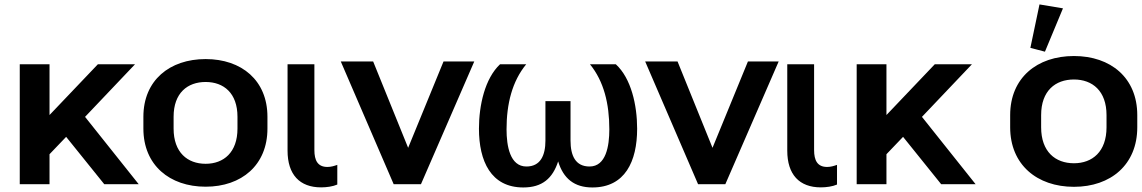

<svg xmlns="http://www.w3.org/2000/svg" viewBox="-20 -828 5132 863"><path d="M586.9 -539.1H419.9L202.6 -311V-539.1H68.8V0H202.6V-134.8L277.3 -212.9L448.7 0H603.5L362.3 -302.7Z M904.3 11.2C1065.9 11.2 1182.1 -85.9 1182.1 -250V-303.2C1182.1 -466.8 1065.9 -562.5 904.3 -562.5C742.2 -562.5 624.5 -466.8 624.5 -303.2V-250C624.5 -85.9 742.2 11.2 904.3 11.2ZM904.3 -91.8C822.8 -91.8 760.3 -142.6 760.3 -250V-303.2C760.3 -410.2 822.8 -459.5 904.3 -459.5C985.4 -459.5 1047.4 -409.7 1047.4 -303.2V-250C1047.4 -143.1 985.4 -91.8 904.3 -91.8Z M1423.3 14.2C1447.8 14.2 1476.1 10.3 1496.1 1.5V-86.9C1481.9 -82 1467.8 -77.6 1451.7 -77.6C1407.7 -77.6 1393.1 -107.4 1393.1 -153.3V-539.1H1272.5V-150.9C1272.5 -43.5 1326.7 14.2 1423.3 14.2Z M1872.1 0 2111.8 -551.8H1973.6L1814.5 -163.6L1657.2 -551.8H1511.7L1749.5 0Z M2332 14.6C2417.5 14.6 2463.9 -26.4 2488.8 -102.5C2512.2 -25.4 2561.5 14.6 2642.6 14.6C2789.1 14.6 2843.8 -102.1 2843.8 -249.5C2843.8 -355.5 2816.9 -476.1 2748 -539.1H2631.8C2694.3 -462.4 2718.8 -361.8 2718.8 -246.6C2718.8 -171.9 2704.1 -79.6 2629.9 -79.6C2565.9 -79.6 2544.4 -129.4 2544.4 -196.3V-373.5H2431.6V-196.3C2431.6 -129.4 2409.2 -79.6 2346.2 -79.6C2272 -79.6 2256.8 -172.4 2256.8 -246.6C2256.8 -361.8 2282.2 -462.4 2345.2 -539.1H2227.5C2159.7 -475.1 2132.8 -355.5 2132.8 -249.5C2132.8 -104 2186.5 14.6 2332 14.6Z M3240.2 0 3480 -551.8H3341.8L3182.6 -163.6L3025.4 -551.8H2879.9L3117.7 0Z M3669.4 14.2C3693.8 14.2 3722.2 10.3 3742.2 1.5V-86.9C3728 -82 3713.9 -77.6 3697.8 -77.6C3653.8 -77.6 3639.2 -107.4 3639.2 -153.3V-539.1H3518.6V-150.9C3518.6 -43.5 3572.8 14.2 3669.4 14.2Z M4348.6 -539.1H4181.6L3964.4 -311V-539.1H3830.6V0H3964.4V-134.8L4039.1 -212.9L4210.4 0H4365.2L4124 -302.7Z M4807.1 11.7C4972.7 11.7 5091.8 -87.9 5091.8 -255.9V-310.5C5091.8 -478 4972.7 -576.2 4807.1 -576.2C4641.1 -576.2 4520.5 -478 4520.5 -310.5V-255.9C4520.5 -87.9 4641.1 11.7 4807.1 11.7ZM4676.8 -595.7 4757.8 -790.5 4652.3 -808.1 4611.3 -612.8ZM4807.1 -94.2C4723.6 -94.2 4659.7 -146 4659.7 -255.9V-310.5C4659.7 -419.9 4723.6 -470.7 4807.1 -470.7C4890.1 -470.7 4953.6 -419.4 4953.6 -310.5V-255.9C4953.6 -146.5 4890.1 -94.2 4807.1 -94.2Z"/></svg>

Font: Winston SemiBold
Style: Regular
Weight: 600
Designer: Vernon Adams, Kim Jin-seong, David Berlow, Cristiano Sobral
Foundry: The Winston Project Authors
Version: Version 3.004